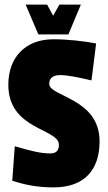

<svg xmlns="http://www.w3.org/2000/svg" viewBox="-20 -801 467 831"><path d="M211 -631C88 -631 16 -551 16 -434C16 -238 235 -246 235 -174C235 -149 223 -137 197 -137C155 -137 113 -148 44 -168L33 -19C88 -1 140 10 213 10C343 10 411 -64 411 -189C411 -377 193 -382 193 -438C193 -464 211 -476 240 -476C273 -476 320 -466 376 -453L396 -613C343 -623 273 -631 211 -631ZM146 -652H276L330 -781H237L210 -733L184 -781H91Z"/></svg>

Font: Passion One
Style: Regular
Weight: 400
Designer: Alejandro Lo Celso
Foundry: Fontstage
Version: Version 1.001